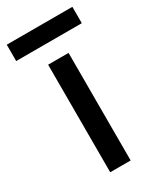

<svg xmlns="http://www.w3.org/2000/svg" viewBox="-204 -713 645 773"><g transform="rotate(-30 118.5 -326.5)"><path d="M70 0H165V-500H70ZM-34 -577H271V-653H-34Z"/></g></svg>

Font: Uncut Sans Medium
Style: Regular
Weight: 500
Designer: Kasper Nordkvist
Foundry: UNCUT.wtf
Version: Version 1.304;Glyphs 3.2 (3246)